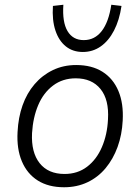

<svg xmlns="http://www.w3.org/2000/svg" viewBox="-20 -781 590 809"><path d="M250 8Q184 8 139 -20.5Q94 -49 72 -101.5Q50 -154 54 -225Q57 -286 75 -337Q93 -388 125.5 -426Q158 -464 202.5 -485.5Q247 -507 301 -507Q367 -507 412 -478.5Q457 -450 479 -397.5Q501 -345 497 -273Q494 -213 475.5 -162Q457 -111 425 -72.5Q393 -34 348.5 -13Q304 8 250 8ZM252 -48Q307 -48 347 -78.5Q387 -109 409.5 -161.5Q432 -214 435 -278Q440 -361 403.5 -406Q367 -451 299 -451Q244 -451 203.5 -420.5Q163 -390 141 -338Q119 -286 115 -220Q111 -139 147 -93.5Q183 -48 252 -48ZM329 -562Q287 -562 257.5 -585.5Q228 -609 213.5 -652.5Q199 -696 203 -756L247 -761Q242 -688 264.5 -650Q287 -612 333 -612Q379 -612 408.5 -650Q438 -688 449 -761L492 -756Q483 -696 460.5 -652.5Q438 -609 404.5 -585.5Q371 -562 329 -562Z"/></svg>

Font: Nunitoga
Style: Light Italic
Weight: 300
Italic angle: -9°
Designer: Vernon Adams
Foundry: Vernon Adams
Version: Version 1.0